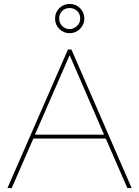

<svg xmlns="http://www.w3.org/2000/svg" viewBox="-20 -964 714 984"><path d="M336.9 -943.8Q368.7 -943.8 390.4 -922.1Q412.1 -900.4 412.1 -869.1Q412.1 -837.9 390.1 -815.9Q368.2 -793.9 336.9 -793.9Q305.7 -793.9 283.9 -815.7Q262.2 -837.4 262.2 -869.1Q262.2 -900.4 283.9 -922.1Q305.7 -943.8 336.9 -943.8ZM283.2 -869.1Q283.2 -846.7 298.8 -830.8Q314.5 -814.9 336.9 -814.9Q357.4 -814.9 374.3 -830.6Q391.1 -846.2 391.1 -869.1Q391.1 -893.1 375.2 -908Q359.4 -922.9 336.9 -922.9Q314.5 -922.9 298.8 -908Q283.2 -893.1 283.2 -869.1ZM328.1 -710H346.2L654.8 0H632.8L522 -253.9H150.9L40 0H18.1ZM513.2 -273.9 336.9 -681.2 159.2 -273.9Z"/></svg>

Font: Rawline Thin
Style: Regular
Weight: 250
Designer: Matt McInerney, Pablo Impallari, Rodrigo Fuenzalida
Foundry: Matt McInerney, Pablo Impallari, Rodrigo Fuenzalida
Version: Version 4.020;PS 004.020;hotconv 1.0.88;makeotf.lib2.5.64775